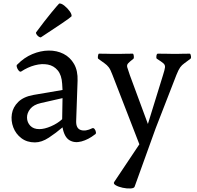

<svg xmlns="http://www.w3.org/2000/svg" viewBox="-20 -794 1113 1084"><path d="M78 -430Q116 -469 162.5 -488.5Q209 -508 255 -508.5Q301 -509 338.5 -490Q376 -471 398 -433Q420 -395 418 -338L410 -110Q409 -69 436 -60Q463 -51 501 -70Q508 -73 514 -65.5Q520 -58 521.5 -48Q523 -38 516 -35Q479 -6 440 4.5Q401 15 372 -2.5Q343 -20 333 -75Q297 -44 256 -17Q215 10 177 10Q132 10 100.5 -14Q69 -38 55 -75Q41 -112 47 -150.5Q53 -189 83 -218.5Q113 -248 169 -258L333 -286L331 -321Q328 -370 306 -396.5Q284 -423 250 -429.5Q216 -436 176.5 -425.5Q137 -415 99 -390Q93 -387 85.5 -395.5Q78 -404 75 -415.5Q72 -427 78 -430ZM210 -212Q170 -203 151 -179.5Q132 -156 132.5 -129.5Q133 -103 151 -84Q169 -65 202 -65Q231 -65 268 -81Q305 -97 331 -121L333 -240ZM212 -584Q208 -581 199.5 -586.5Q191 -592 186 -600.5Q181 -609 185 -613Q234 -679 269 -721.5Q304 -764 314 -774Q326 -776 343.5 -762Q361 -748 373.5 -730.5Q386 -713 384 -702Q374 -692 328 -661Q282 -630 212 -584Z M791 83 615 -371Q604 -401 594 -414Q584 -427 571 -436Q558 -445 535 -462Q531 -465 533 -478Q535 -491 539 -491Q569 -491 580.5 -490.5Q592 -490 602 -490H666Q676 -490 687.5 -490.5Q699 -491 729 -491Q734 -491 735.5 -478Q737 -465 733 -462Q711 -445 703 -436Q695 -427 698.5 -414Q702 -401 713 -370L815 -94L900 -369Q910 -400 911.5 -413.5Q913 -427 903 -436Q893 -445 866 -462Q861 -465 863 -478Q865 -491 871 -491Q907 -491 921 -490.5Q935 -490 946 -490H989Q998 -490 1009.5 -490.5Q1021 -491 1051 -491Q1056 -491 1058 -478Q1060 -465 1055 -462Q1033 -445 1020 -436Q1007 -427 997.5 -414Q988 -401 976 -371L859 -70L841 -25ZM740 260Q737 269 716.5 270Q696 271 672.5 266Q649 261 633.5 252Q618 243 625 233L788 -11L859 -70Z"/></svg>

Font: Anvers
Style: Regular
Weight: 400
Designer: Ishtar van Looy
Version: Version 1.000